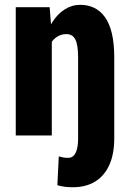

<svg xmlns="http://www.w3.org/2000/svg" viewBox="-20 -558 536 791"><path d="M193.4 -415.5V0H44.9V-528.3H184.6ZM164.6 -282.2 148.9 -281.2Q148.9 -336.9 160.9 -383.8Q172.9 -430.7 194.6 -465.3Q216.3 -500 246.1 -519Q275.9 -538.1 311 -538.1Q341.8 -538.1 367.2 -526.1Q392.6 -514.2 411.6 -488.5Q430.7 -462.9 440.7 -421.1Q450.7 -379.4 450.7 -320.3V12.2Q450.7 77.1 430.2 122.1Q409.7 167 371.6 190.2Q333.5 213.4 280.3 213.4Q263.7 213.4 248.5 211.7Q233.4 210 216.3 205.1L222.2 86.4Q232.9 89.4 241 90.8Q249 92.3 261.2 92.3Q274.4 92.3 283.4 83.3Q292.5 74.2 297.1 56.4Q301.8 38.6 301.8 12.2V-320.3Q301.8 -348.1 298.8 -366.7Q295.9 -385.3 289.8 -396.5Q283.7 -407.7 274.4 -412.6Q265.1 -417.5 253.4 -417.5Q232.9 -417.5 216.3 -407.2Q199.7 -397 188.5 -378.7Q177.2 -360.4 170.9 -335.7Q164.6 -311 164.6 -282.2Z"/></svg>

Font: Roboto Condensed ExtraBold
Style: Regular
Weight: 800
Designer: Christian Robertson
Foundry: Google
Version: Version 3.008; 2023